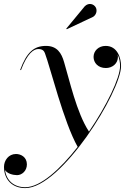

<svg xmlns="http://www.w3.org/2000/svg" viewBox="-88 -705 640 985"><path d="M389.5 -618.5C405.5 -628 412.5 -651 403 -667.5C393.5 -684 368 -693.5 347 -673L252 -558L254.5 -555ZM41.5 260C226.5 260 533 -236 533 -366C533 -407 515 -469.5 454 -469.5C417 -469.5 392 -443.5 392 -413C392 -383 415 -356 455 -356C489 -356 517 -379.5 517 -413C517 -417 516.5 -421 515.5 -425C524.5 -406.5 528 -384 528 -366C528 -305.5 459.5 -163.5 368.5 -30C304.5 -127 268 -296.5 241 -385.5C227.5 -433.5 204.5 -469.5 148 -469.5C86 -469.5 48.5 -436.5 15.5 -346.5L19.5 -345C52 -432.5 85.5 -453.5 108.5 -453.5C131.5 -453.5 138.5 -442.5 142.5 -432C170 -360 238.5 -78.5 310.5 48.5C220.5 163.5 119.5 255.5 41.5 255.5C-16.5 255.5 -55.5 221 -62 167.5C-51 185.5 -21.5 193.5 -0.5 193.5C24.5 193.5 50 171.5 50 138.5C50 100.5 19 85 -6 85C-44 85 -67.5 118 -67.5 151C-67.5 216 -25.5 260 41.5 260Z"/></svg>

Font: Bodoni* 36pt
Style: Italic
Weight: 400
Italic angle: -13°
Version: Version 2.3